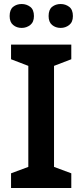

<svg xmlns="http://www.w3.org/2000/svg" viewBox="-20 -936 410 956"><path d="M335 0H35V-73L121 -105V-608L35 -641V-714H335V-641L249 -608V-105L335 -73ZM28 -856Q28 -888 45.5 -902Q63 -916 88 -916Q112 -916 130.5 -902Q149 -888 149 -856Q149 -826 130.5 -811.5Q112 -797 88 -797Q63 -797 45.5 -811.5Q28 -826 28 -856ZM222 -856Q222 -888 239.5 -902Q257 -916 282 -916Q306 -916 324.5 -902Q343 -888 343 -856Q343 -826 324.5 -811.5Q306 -797 282 -797Q257 -797 239.5 -811.5Q222 -826 222 -856Z"/></svg>

Font: Noto Sans Tamil SemiBold
Style: Regular
Weight: 600
Designer: Jelle Bosma - Monotype Design Team
Foundry: Monotype Imaging Inc.
Version: Version 2.004; ttfautohint (v1.8.4.7-5d5b)